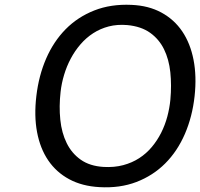

<svg xmlns="http://www.w3.org/2000/svg" viewBox="-20 -779 843 808"><path d="M398.5 8.5Q325.5 4.5 271.2 -24.8Q217 -54 183 -104Q149 -154 136 -222.8Q123 -291.5 133 -375Q143 -460.5 174.2 -532.5Q205.5 -604.5 256.2 -656Q307 -707.5 376.8 -735Q446.5 -762.5 533.5 -758.5Q605.5 -755.5 659.2 -726.2Q713 -697 747 -646.8Q781 -596.5 794.5 -527.2Q808 -458 799 -375Q789.5 -288 758 -215.2Q726.5 -142.5 675.2 -91.2Q624 -40 554.2 -13.2Q484.5 13.5 398.5 8.5ZM697 -359.5Q702.5 -420 696.8 -474.8Q691 -529.5 670.2 -571.8Q649.5 -614 611.8 -641Q574 -668 515.5 -673.5Q473.5 -677 437.8 -667.8Q402 -658.5 372.2 -639.2Q342.5 -620 318.8 -592.5Q295 -565 277.8 -532.5Q260.5 -500 249.8 -464.2Q239 -428.5 235 -392.5Q228 -331 233.8 -275.2Q239.5 -219.5 260.8 -176.5Q282 -133.5 320 -106.8Q358 -80 416 -76.5Q461 -74 498.5 -84Q536 -94 566 -113.5Q596 -133 619 -160.5Q642 -188 658.2 -220.2Q674.5 -252.5 684 -288Q693.5 -323.5 697 -359.5Z"/></svg>

Font: B612
Style: Italic
Weight: 400
Italic angle: -10°
Designer: Nicolas Chauveau, Thomas Paillot, Jonathan Favre-Lamarine, Jean-Luc Vinot
Foundry: AIRBUS
Version: Version 1.008